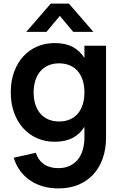

<svg xmlns="http://www.w3.org/2000/svg" viewBox="-20 -795 681 1070"><path d="M126.5 -617.5 263 -775H364L500.5 -617.5H388L313.5 -706.5L239 -617.5ZM284.5 -555Q345 -555 385.5 -533.2Q426 -511.5 450.5 -472V-540H571V-28.5Q571 33 553.5 84.8Q536 136.5 502.2 174.5Q468.5 212.5 419 233.8Q369.5 255 305.5 255Q260.5 255 220.5 243.8Q180.5 232.5 148.2 210.8Q116 189 92.5 157.2Q69 125.5 56.5 84L179.5 56.5Q193.5 98.5 225.2 120.2Q257 142 305.5 142Q341 142 368 129.5Q395 117 413.5 94.5Q432 72 441.2 40.2Q450.5 8.5 450.5 -30V-88Q426 -48.5 385.5 -26.8Q345 -5 284.5 -5Q232 -5 187.2 -24.5Q142.5 -44 109.8 -80Q77 -116 58.5 -166.8Q40 -217.5 40 -280Q40 -343 58.5 -394Q77 -445 109.8 -480.8Q142.5 -516.5 187.2 -535.8Q232 -555 284.5 -555ZM309.5 -118Q343.5 -118 369.8 -129.5Q396 -141 414 -162.2Q432 -183.5 441.2 -213.5Q450.5 -243.5 450.5 -280Q450.5 -318 440.8 -348Q431 -378 412.8 -399Q394.5 -420 368.2 -431Q342 -442 309.5 -442Q276 -442 249.5 -430.5Q223 -419 204.8 -397.8Q186.5 -376.5 177 -346.5Q167.5 -316.5 167.5 -280Q167.5 -242.5 177.2 -212.5Q187 -182.5 205.2 -161.5Q223.5 -140.5 250 -129.2Q276.5 -118 309.5 -118Z"/></svg>

Font: Vela Sans Bd
Style: Bold
Weight: 700
Designer: Principal design: Mikhail Sharanda - project Manrope.
Design modification: Ravid Balaliev
Foundry: Mikhail Sharanda
Version: Version 1.001